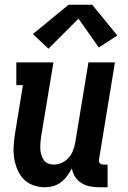

<svg xmlns="http://www.w3.org/2000/svg" viewBox="-20 -784 540 812"><path d="M170 8Q144 8 119.5 -1Q95 -10 78.5 -28Q62 -46 52.5 -69.5Q43 -93 39.5 -118Q36 -143 38 -169.5Q40 -196 44 -222L77 -424H49V-520H206L154 -207Q152 -194 151 -180.5Q150 -167 150.5 -154.5Q151 -142 154.5 -130Q158 -118 164.5 -108Q171 -98 182.5 -93Q194 -88 207 -88Q225 -88 241.5 -95.5Q258 -103 270 -116.5Q282 -130 288.5 -146.5Q295 -163 298 -180L354 -520H466L399 -111Q398 -107 398.5 -102Q399 -97 402 -94Q405 -91 409.5 -89.5Q414 -88 418 -88H435V8H402Q382 8 362 4.5Q342 1 325 -9.5Q308 -20 297.5 -36.5Q287 -53 284 -72Q276 -56 264.5 -40.5Q253 -25 238 -13.5Q223 -2 205 3Q187 8 170 8ZM185 -578 119 -640 270 -764H370L476 -634L398 -583L312 -705Z"/></svg>

Font: Iosevka Gothic
Style: Bold Italic
Weight: 700
Italic angle: -9°
Monospace: yes
Designer: Belleve Invis
Foundry: Belleve Invis
Version: Version 15.5.1; ttfautohint (v1.8.4)